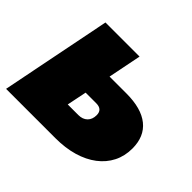

<svg xmlns="http://www.w3.org/2000/svg" viewBox="-129 -721 896 896"><g transform="rotate(45 319.0 -273.5)"><path d="M411 -382Q510 -382 561.5 -340.5Q613 -299 613 -220Q613 -170 592.5 -129.5Q572 -89 534 -60Q496 -31 443 -15.5Q390 0 324 0H-1L108 -547H333L300 -382ZM324 -152Q352 -152 368.5 -168Q385 -184 385 -212Q385 -250 344 -250H274L254 -152Z"/></g></svg>

Font: Argentum Sans Black
Style: Italic
Weight: 900
Italic angle: -11°
Designer: Julieta Ulanovsky (font), Cristiano Sobral (main changes and remaster)
Foundry: Julieta Ulanovsky (font), Cristiano Sobral (main changes and remaster)
Version: Version 2.007;June 15, 2022;FontCreator 14.0.0.2814 64-bit; 